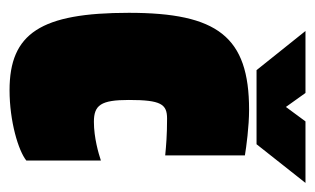

<svg xmlns="http://www.w3.org/2000/svg" viewBox="-152 -514 675 412"><g transform="rotate(90 186.0 -307.5)"><path d="M179 -625H46L130 -520H289L372 -625H240L209 -583ZM324 -26V-186C309 -181 275 -171 241 -171C205 -171 194 -186 194 -246C194 -315 203 -328 234 -328C270 -328 292 -326 313 -324V-495C295 -498 251 -504 215 -504C58 -504 7 -436 7 -246C7 -57 51 10 173 10C240 10 303 -9 324 -26Z"/></g></svg>

Font: Blinker Headline
Style: Regular
Weight: 900
Width: 4
Designer: Juergen Huber
Foundry: supertype
Version: Version 1.015;PS 1.15;hotconv 1.0.88;makeotf.lib2.5.647800